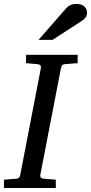

<svg xmlns="http://www.w3.org/2000/svg" viewBox="-35 -947 458 967"><path d="M292 -624Q282.2 -623 278.3 -618.4Q274.4 -613.8 272 -604L168 -65.9Q166.5 -58.6 170.4 -53.2Q174.3 -47.9 188 -46.9L246.1 -42V0H-15.1V-42L47.9 -46.9Q57.1 -47.9 61.3 -52.5Q65.4 -57.1 66.9 -65.9L170.9 -604Q172.4 -612.3 168.5 -617.7Q164.6 -623 151.9 -624L96.2 -628.9V-670.9H356V-628.9ZM403.3 -884.3Q403.3 -870.1 397 -860.6Q390.6 -851.1 379.4 -843.3L229.5 -746.1H159.2L295.4 -902.3Q300.3 -908.2 305.7 -912.6Q311 -917 317.6 -920.4Q324.2 -923.8 332.8 -925.5Q341.3 -927.2 352.5 -927.2Q365.7 -927.2 375.2 -923.3Q384.8 -919.4 390.9 -913.3Q397 -907.2 400.1 -899.4Q403.3 -891.6 403.3 -884.3Z"/></svg>

Font: Charis SIL Afr
Style: Italic
Weight: 400
Italic angle: -11°
Foundry: SIL International
Version: Version 5.000